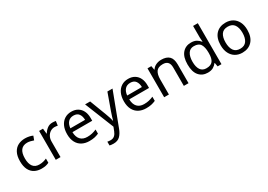

<svg xmlns="http://www.w3.org/2000/svg" viewBox="13 -1803 4304 3085"><g transform="rotate(-30 2164.5 -260.0)"><path d="M300 10Q229 10 173.5 -19Q118 -48 86.5 -109Q55 -170 55 -265Q55 -364 88 -426Q121 -488 177.5 -517Q234 -546 306 -546Q347 -546 385 -537.5Q423 -529 447 -517L420 -444Q396 -453 364 -461Q332 -469 304 -469Q146 -469 146 -266Q146 -169 184.5 -117.5Q223 -66 299 -66Q343 -66 376.5 -75Q410 -84 438 -97V-19Q411 -5 378.5 2.5Q346 10 300 10Z M815 -546Q830 -546 847.5 -544.5Q865 -543 878 -540L867 -459Q854 -462 838.5 -464Q823 -466 809 -466Q768 -466 732 -443.5Q696 -421 674.5 -380.5Q653 -340 653 -286V0H565V-536H637L647 -438H651Q677 -482 718 -514Q759 -546 815 -546Z M1165 -546Q1234 -546 1283.5 -516Q1333 -486 1359.5 -431.5Q1386 -377 1386 -304V-251H1019Q1021 -160 1065.5 -112.5Q1110 -65 1190 -65Q1241 -65 1280.5 -74.5Q1320 -84 1362 -102V-25Q1321 -7 1281 1.5Q1241 10 1186 10Q1110 10 1051.5 -21Q993 -52 960.5 -113.5Q928 -175 928 -264Q928 -352 957.5 -415Q987 -478 1040.5 -512Q1094 -546 1165 -546ZM1164 -474Q1101 -474 1064.5 -433.5Q1028 -393 1021 -321H1294Q1293 -389 1262 -431.5Q1231 -474 1164 -474Z M1418 -536H1512L1628 -231Q1643 -191 1655 -154.5Q1667 -118 1673 -85H1677Q1683 -110 1696 -150.5Q1709 -191 1723 -232L1832 -536H1927L1696 74Q1668 150 1623.5 195Q1579 240 1501 240Q1477 240 1459 237.5Q1441 235 1428 232V162Q1439 164 1454.5 166Q1470 168 1487 168Q1533 168 1561.5 142Q1590 116 1606 73L1634 2Z M2219 -546Q2288 -546 2337.5 -516Q2387 -486 2413.5 -431.5Q2440 -377 2440 -304V-251H2073Q2075 -160 2119.5 -112.5Q2164 -65 2244 -65Q2295 -65 2334.5 -74.5Q2374 -84 2416 -102V-25Q2375 -7 2335 1.5Q2295 10 2240 10Q2164 10 2105.5 -21Q2047 -52 2014.5 -113.5Q1982 -175 1982 -264Q1982 -352 2011.5 -415Q2041 -478 2094.5 -512Q2148 -546 2219 -546ZM2218 -474Q2155 -474 2118.5 -433.5Q2082 -393 2075 -321H2348Q2347 -389 2316 -431.5Q2285 -474 2218 -474Z M2834 -546Q2930 -546 2979 -499.5Q3028 -453 3028 -349V0H2941V-343Q2941 -472 2821 -472Q2732 -472 2698 -422Q2664 -372 2664 -278V0H2576V-536H2647L2660 -463H2665Q2691 -505 2737 -525.5Q2783 -546 2834 -546Z M3384 10Q3284 10 3224 -59.5Q3164 -129 3164 -267Q3164 -405 3224.5 -475.5Q3285 -546 3385 -546Q3447 -546 3486.5 -523Q3526 -500 3551 -467H3557Q3556 -480 3553.5 -505.5Q3551 -531 3551 -546V-760H3639V0H3568L3555 -72H3551Q3527 -38 3487 -14Q3447 10 3384 10ZM3398 -63Q3483 -63 3517.5 -109.5Q3552 -156 3552 -250V-266Q3552 -366 3519 -419.5Q3486 -473 3397 -473Q3326 -473 3290.5 -416.5Q3255 -360 3255 -265Q3255 -169 3290.5 -116Q3326 -63 3398 -63Z M4275 -269Q4275 -136 4207.5 -63Q4140 10 4025 10Q3954 10 3898.5 -22.5Q3843 -55 3811 -117.5Q3779 -180 3779 -269Q3779 -402 3846 -474Q3913 -546 4028 -546Q4101 -546 4156.5 -513.5Q4212 -481 4243.5 -419.5Q4275 -358 4275 -269ZM3870 -269Q3870 -174 3907.5 -118.5Q3945 -63 4027 -63Q4108 -63 4146 -118.5Q4184 -174 4184 -269Q4184 -364 4146 -418Q4108 -472 4026 -472Q3944 -472 3907 -418Q3870 -364 3870 -269Z"/></g></svg>

Font: Noto Sans Test
Style: Regular
Weight: 400
Version: Version 1.002; ttfautohint (v1.8.4.7-5d5b)